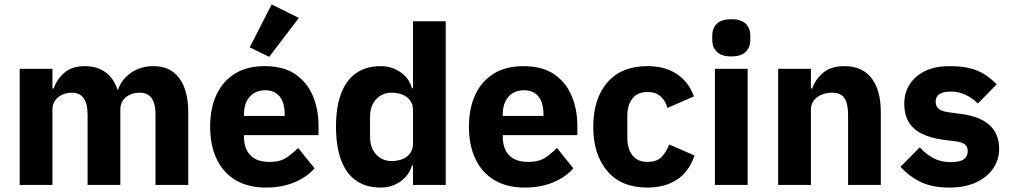

<svg xmlns="http://www.w3.org/2000/svg" viewBox="-20 -836 4569 868"><path d="M217 0H69V-525H217V-436H223Q237 -478 271.5 -507.5Q306 -537 364 -537Q418 -537 456 -510Q494 -483 511 -431H514Q528 -475 571 -506Q614 -537 674 -537Q750 -537 790.5 -482.5Q831 -428 831 -329V0H683V-317Q683 -368 665.5 -392.5Q648 -417 611 -417Q589 -417 569 -408.5Q549 -400 536.5 -383Q524 -366 524 -340V0H376V-317Q376 -368 358 -392.5Q340 -417 304 -417Q283 -417 263 -408.5Q243 -400 230 -383Q217 -366 217 -340Z M1182 12Q1102 12 1045.5 -21.5Q989 -55 959.5 -117Q930 -179 930 -263Q930 -346 958.5 -407.5Q987 -469 1042 -503Q1097 -537 1176 -537Q1263 -537 1316.5 -499.5Q1370 -462 1395 -401Q1420 -340 1420 -269V-225H1083V-217Q1083 -165 1111.5 -134.5Q1140 -104 1199 -104Q1246 -104 1274.5 -123Q1303 -142 1328 -167L1402 -75Q1367 -35 1310.5 -11.5Q1254 12 1182 12ZM1179 -428Q1149 -428 1127.5 -414.5Q1106 -401 1094.5 -377Q1083 -353 1083 -320V-312H1267V-321Q1267 -353 1257.5 -377Q1248 -401 1228.5 -414.5Q1209 -428 1179 -428ZM1331 -755 1197 -579 1109 -622 1208 -816Z M1847 0V-88H1842Q1831 -45 1791.5 -16.5Q1752 12 1701 12Q1635 12 1590 -19.5Q1545 -51 1522 -112.5Q1499 -174 1499 -263Q1499 -352 1522 -413Q1545 -474 1590 -505.5Q1635 -537 1701 -537Q1752 -537 1791.5 -509Q1831 -481 1842 -437H1847V-740H1995V0ZM1750 -108Q1778 -108 1800 -117Q1822 -126 1834.5 -143.5Q1847 -161 1847 -185V-340Q1847 -364 1834.5 -381.5Q1822 -399 1800 -408Q1778 -417 1750 -417Q1708 -417 1680.5 -387.5Q1653 -358 1653 -308V-217Q1653 -168 1680.5 -138Q1708 -108 1750 -108Z M2352 12Q2272 12 2215.5 -21.5Q2159 -55 2129.5 -117Q2100 -179 2100 -263Q2100 -346 2128.5 -407.5Q2157 -469 2212 -503Q2267 -537 2346 -537Q2433 -537 2486.5 -499.5Q2540 -462 2565 -401Q2590 -340 2590 -269V-225H2253V-217Q2253 -165 2281.5 -134.5Q2310 -104 2369 -104Q2416 -104 2444.5 -123Q2473 -142 2498 -167L2572 -75Q2537 -35 2480.5 -11.5Q2424 12 2352 12ZM2349 -428Q2319 -428 2297.5 -414.5Q2276 -401 2264.5 -377Q2253 -353 2253 -320V-312H2437V-321Q2437 -353 2427.5 -377Q2418 -401 2398.5 -414.5Q2379 -428 2349 -428Z M2907 12Q2789 12 2725.5 -62.5Q2662 -137 2662 -263Q2662 -389 2725.5 -463Q2789 -537 2907 -537Q2987 -537 3040.5 -501Q3094 -465 3117 -400L2997 -348Q2990 -378 2968 -399Q2946 -420 2907 -420Q2862 -420 2839 -390.5Q2816 -361 2816 -311V-213Q2816 -164 2839 -134Q2862 -104 2907 -104Q2951 -104 2972.5 -128Q2994 -152 3005 -183L3120 -133Q3094 -58 3039 -23Q2984 12 2907 12Z M3286 -581Q3241 -581 3220.5 -602Q3200 -623 3200 -654V-676Q3200 -708 3220.5 -728.5Q3241 -749 3286 -749Q3331 -749 3351.5 -728.5Q3372 -708 3372 -676V-654Q3372 -623 3351.5 -602Q3331 -581 3286 -581ZM3212 0V-525H3360V0Z M3646 0H3498V-525H3646V-436H3652Q3666 -477 3701 -507Q3736 -537 3798 -537Q3878 -537 3920 -482.6Q3962 -428.2 3962 -329V0H3814V-317Q3814 -366.6 3798 -391.8Q3782 -417 3741 -417Q3717.2 -417 3695.6 -408.5Q3674 -400 3660 -382.9Q3646 -365.7 3646 -340Z M4272 12Q4196 12 4144 -12.5Q4092 -37 4051 -82L4138 -170Q4166 -139 4200 -121Q4234 -103 4277 -103Q4321 -103 4338 -116.5Q4355 -130 4355 -153Q4355 -173 4342.5 -183Q4330 -193 4302 -197L4245 -204Q4186 -212 4146.5 -232Q4107 -252 4087.5 -285.5Q4068 -319 4068 -366Q4068 -442 4123 -489.5Q4178 -537 4272 -537Q4327 -537 4365 -527.5Q4403 -518 4431.5 -499.5Q4460 -481 4486 -455L4401 -368Q4376 -393 4344.5 -407.5Q4313 -422 4280 -422Q4243 -422 4226.5 -410Q4210 -398 4210 -378Q4210 -357 4221.5 -345.5Q4233 -334 4265 -329L4324 -321Q4410 -310 4453.5 -270.5Q4497 -231 4497 -163Q4497 -113 4469 -73Q4441 -33 4390.5 -10.5Q4340 12 4272 12Z"/></svg>

Font: IBM Plex Sans Var
Style: Regular
Weight: 400
Designer: Mike Abbink, Paul van der Laan, Pieter van Rosmalen
Foundry: Bold Monday
Version: Version 3.000